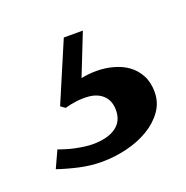

<svg xmlns="http://www.w3.org/2000/svg" viewBox="-58 -67 326 337"><g transform="rotate(-20 104.5 102.0)"><path d="M209.5 131.8Q209.5 151.9 198.2 167.5Q187 183.1 168.9 193.8Q150.9 204.6 127.7 210.2Q104.5 215.8 81.1 215.8Q60.5 215.8 39.6 211.2Q18.6 206.5 0 200.2L14.6 168.5Q21 170.9 29.1 173.3Q37.1 175.8 45.7 177.5Q54.2 179.2 62 180.2Q69.8 181.2 76.2 181.2Q104 181.2 119.4 170.4Q134.8 159.7 134.8 138.7Q134.8 121.6 124.8 111.6Q114.7 101.6 98.1 100.1Q86.4 99.1 74.7 100.6Q63 102.1 53.2 105L44.9 99.1L92.3 -12.2H127.9L97.2 65.4Q110.4 62.5 126 62.5Q142.1 62.5 157.2 66.7Q172.4 70.8 183.8 79.1Q195.3 87.4 202.4 100.6Q209.5 113.8 209.5 131.8Z"/></g></svg>

Font: Doulos SIL Eur
Style: Regular
Weight: 400
Designer: Walt Agee, Victor Gaultney, Peter Martin, Debbi Hosken, Becca Hirsbrunner
Foundry: SIL International
Version: Version 5.000